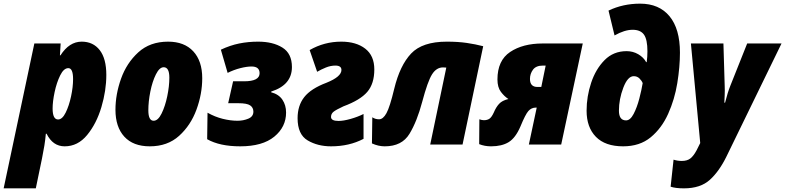

<svg xmlns="http://www.w3.org/2000/svg" viewBox="-73 -791 4298 1051"><path d="M215 -197Q215 -235 226 -287Q237 -339 256.5 -378.5Q276 -418 301 -418Q327 -418 327 -358Q327 -315 316 -263.5Q305 -212 286.5 -174.5Q268 -137 245 -137Q215 -137 215 -197ZM123 240 157 76Q165 37 170 5.5Q175 -26 178 -59H182Q216 10 281 10Q353 10 404 -52Q455 -114 482 -204.5Q509 -295 509 -381Q509 -470 473 -516.5Q437 -563 374 -563Q306 -563 258 -488H255L259 -553H115L-53 240Z M1034 -363Q1034 -457 985 -510Q936 -563 847 -563Q748 -563 684 -504.5Q620 -446 589.5 -360Q559 -274 559 -190Q559 -96 607.5 -43Q656 10 747 10Q844 10 907.5 -47.5Q971 -105 1002.5 -191Q1034 -277 1034 -363ZM739 -187Q739 -235 750 -290Q761 -345 780.5 -384Q800 -423 823 -423Q854 -423 854 -366Q854 -319 842.5 -264Q831 -209 811.5 -169.5Q792 -130 768 -130Q739 -130 739 -187Z M1493 -175Q1493 -215 1473 -245Q1453 -275 1411 -286L1412 -290Q1525 -326 1525 -424Q1525 -498 1473 -530.5Q1421 -563 1340 -563Q1286 -563 1236.5 -553Q1187 -543 1136 -519L1173 -392Q1207 -409 1242.5 -418Q1278 -427 1304 -427Q1348 -427 1348 -390Q1348 -346 1263 -346H1203L1176 -226H1232Q1279 -226 1296.5 -214Q1314 -202 1314 -180Q1314 -153 1286.5 -141.5Q1259 -130 1227 -130Q1189 -130 1146.5 -140.5Q1104 -151 1063 -174L1061 -29Q1130 10 1242 10Q1364 10 1428.5 -43Q1493 -96 1493 -175Z M1917 -31V-167Q1885 -151 1846 -140Q1807 -129 1780 -129Q1739 -129 1739 -151Q1739 -168 1752.5 -179Q1766 -190 1807 -209Q1899 -243 1937.5 -288Q1976 -333 1976 -411Q1976 -486 1926.5 -524.5Q1877 -563 1795 -563Q1702 -563 1622 -517L1663 -398Q1685 -411 1711 -421.5Q1737 -432 1763 -432Q1796 -432 1796 -408Q1796 -371 1714 -338Q1629 -306 1592.5 -259.5Q1556 -213 1556 -144Q1556 -55 1611 -22.5Q1666 10 1739 10Q1839 10 1917 -31Z M2238 -233Q2268 -346 2292 -384Q2316 -422 2352 -422Q2361 -422 2370 -421L2282 0H2459L2572 -538Q2530 -549 2482 -556Q2434 -563 2373 -563Q2239 -563 2177.5 -498Q2116 -433 2085 -305Q2061 -205 2042.5 -171.5Q2024 -138 2002 -138Q1981 -138 1965 -149L1963 -6Q1998 10 2033 10Q2127 10 2168.5 -58.5Q2210 -127 2238 -233Z M2828 -359Q2828 -387 2844.5 -409.5Q2861 -432 2899 -432H2914L2890 -315H2869Q2828 -315 2828 -359ZM2776 -99Q2803 -165 2819.5 -183.5Q2836 -202 2860 -202H2865L2822 0H2999L3117 -553H2897Q2789 -553 2719.5 -506.5Q2650 -460 2650 -356Q2650 -313 2669 -288Q2688 -263 2710 -249Q2676 -241 2659 -222.5Q2642 -204 2630 -175Q2618 -149 2606 -141Q2594 -133 2576 -133Q2565 -133 2551 -138L2550 -2Q2580 10 2615 10Q2674 10 2711.5 -13Q2749 -36 2776 -99Z M3649 -503Q3649 -633 3592 -702Q3535 -771 3431 -771Q3337 -771 3258 -733L3291 -597Q3346 -628 3390 -628Q3433 -628 3452 -601.5Q3471 -575 3471 -510Q3471 -479 3467 -451H3464Q3450 -477 3421 -494Q3392 -511 3357 -511Q3285 -511 3236.5 -462Q3188 -413 3163 -338Q3138 -263 3138 -185Q3138 -94 3189 -42Q3240 10 3338 10Q3429 10 3489 -39.5Q3549 -89 3584.5 -168Q3620 -247 3634.5 -336Q3649 -425 3649 -503ZM3315 -185Q3315 -248 3339 -311Q3363 -374 3396 -374Q3415 -374 3427.5 -361.5Q3440 -349 3445 -336Q3439 -299 3426.5 -251Q3414 -203 3395.5 -167.5Q3377 -132 3354 -132Q3315 -132 3315 -185Z M3904 65 4205 -553H4017L3925 -322Q3910 -285 3896 -229H3892Q3893 -250 3894 -272.5Q3895 -295 3894 -319L3887 -553H3709L3760 -8L3740 32Q3724 62 3706.5 76Q3689 90 3659 90Q3636 90 3614 83L3598 231Q3625 240 3671 240Q3761 240 3812.5 193.5Q3864 147 3904 65Z"/></svg>

Font: Noto Sans Display SemiCondensed Black
Style: Italic
Weight: 900
Width: 4
Designer: Monotype Design team
Foundry: Monotype Imaging Inc.
Version: 1.000